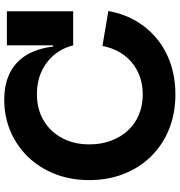

<svg xmlns="http://www.w3.org/2000/svg" viewBox="8 -818 824 879"><g transform="rotate(-90 419.5 -379.0)"><path d="M426 12.5Q340 12.5 268 -16.2Q196 -45 143.8 -97.8Q91.5 -150.5 62.8 -222.8Q34 -295 34 -381.5Q34 -467.5 62 -538.8Q90 -610 140.2 -662Q190.5 -714 257.2 -742.5Q324 -771 401.5 -771Q473.5 -771 524.8 -745.2Q576 -719.5 606.2 -669.8Q636.5 -620 645.5 -547H682.5L651 -455.5Q631.5 -531.5 571.5 -576.5Q511.5 -621.5 427.5 -621.5Q359.5 -621.5 307.8 -591.2Q256 -561 226.8 -506.8Q197.5 -452.5 197.5 -381.5Q197.5 -327.5 214.2 -282.5Q231 -237.5 261.2 -204.8Q291.5 -172 333.5 -154.5Q375.5 -137 426 -137Q484 -137 530.2 -159.8Q576.5 -182.5 607 -224Q637.5 -265.5 648 -321.5L808 -294.5Q791.5 -202 739.2 -132.8Q687 -63.5 606.8 -25.5Q526.5 12.5 426 12.5ZM651 -455.5V-759H807V-455.5Z"/></g></svg>

Font: Hepta Slab
Style: Bold
Weight: 700
Designer: Michael LaGattuta
Foundry: Michael LaGattuta
Version: Version 1.100